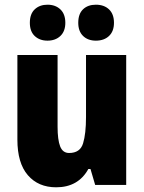

<svg xmlns="http://www.w3.org/2000/svg" viewBox="-20 -787 611 817"><path d="M517 -553V0H385L365 -68H356Q313 10 219 10Q143 10 98.5 -41.5Q54 -93 54 -193V-553H225V-248Q225 -192 236 -164Q247 -136 274 -136Q321 -136 333.5 -177Q346 -218 346 -289V-553ZM107 -690Q107 -728 128 -747.5Q149 -767 182 -767Q216 -767 237 -747Q258 -727 258 -690Q258 -654 237 -634Q216 -614 182 -614Q149 -614 128 -633.5Q107 -653 107 -690ZM313 -690Q313 -728 333.5 -747.5Q354 -767 388 -767Q423 -767 444 -747Q465 -727 465 -690Q465 -654 444 -634Q423 -614 388 -614Q354 -614 333.5 -634Q313 -654 313 -690Z"/></svg>

Font: Noto Sans Tamil Condensed Black
Style: Regular
Weight: 900
Width: 3
Designer: Jelle Bosma - Monotype Design Team
Foundry: Monotype Imaging Inc.
Version: Version 2.004; ttfautohint (v1.8.4.7-5d5b)